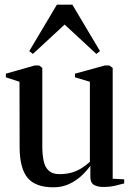

<svg xmlns="http://www.w3.org/2000/svg" viewBox="-20 -787 563 817"><path d="M419.5 8.5Q394.5 8.5 379.5 -0.5Q364.5 -9.5 364.5 -33.5V-81.5Q349.5 -60.5 326.8 -39.2Q304 -18 274.2 -4Q244.5 10 207.5 10Q130.5 10 97 -30.8Q63.5 -71.5 63.5 -162.5L63 -439L5 -458V-473.5L128 -508.5H146.5L160 -498V-165Q160 -128 166 -101.2Q172 -74.5 188 -60.2Q204 -46 233.5 -46Q263 -46 286.8 -53.2Q310.5 -60.5 329.2 -72.8Q348 -85 362.5 -98.5V-439L299 -458V-473.5L426.5 -508.5H445L459.5 -498V-26.5L508.5 -24V-6.5Q492 -2 470 3.2Q448 8.5 419.5 8.5ZM120 -557.5 104.5 -569.5 222 -767H288L405.5 -569.5L390 -557.5L255 -682.5Z"/></svg>

Font: Merriweather 144pt
Style: Regular
Weight: 400
Version: Version 2.100